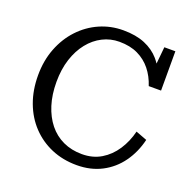

<svg xmlns="http://www.w3.org/2000/svg" viewBox="-129 -846 975 982"><g transform="rotate(20 358.5 -355.0)"><path d="M380 -658Q332 -658 289.5 -636.5Q247 -615 215 -575Q183 -535 165 -479.5Q147 -424 147 -355Q147 -286 164.5 -230.5Q182 -175 214 -135Q246 -95 292 -73.5Q338 -52 395 -52Q454 -52 499 -79Q544 -106 574.5 -152.5Q605 -199 619 -256L680 -233Q663 -162 623.5 -107Q584 -52 524.5 -21Q465 10 389 10Q314 10 251.5 -16.5Q189 -43 143 -91.5Q97 -140 72 -207Q47 -274 47 -355Q47 -435 73 -502Q99 -569 145 -618Q191 -667 251 -693.5Q311 -720 379 -720Q448 -720 497 -699.5Q546 -679 578 -642Q588 -630 596 -618L605 -710H665V-496H598Q582 -545 553 -581Q524 -617 481.5 -637.5Q439 -658 380 -658Z"/></g></svg>

Font: Roboto Serif 20pt
Style: Regular
Weight: 400
Designer: Greg Gazdowicz
Foundry: Commercial Type
Version: Version 1.008